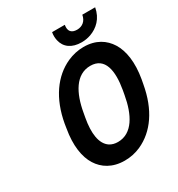

<svg xmlns="http://www.w3.org/2000/svg" viewBox="-208 -1032 1095 1178"><g transform="rotate(-30 339.0 -443.0)"><path d="M663 -339 669 -371C688 -481 675 -568 638 -627C604 -681 547 -721 459 -721C419 -721 380 -712 344 -696C233 -646 153 -534 124 -371L119 -339C100 -230 113 -142 150 -84C184 -30 243 10 331 10C371 10 409 2 445 -14C556 -64 634 -175 663 -339ZM352 -110C330 -110 311 -115 295 -125C243 -159 234 -239 252 -339L258 -372C280 -498 334 -600 437 -600C540 -600 558 -498 536 -372L530 -339C508 -214 455 -110 352 -110ZM479 -832C440 -832 420 -853 428 -896H338C334 -875 335 -856 339 -838C351 -784 395 -751 465 -751C488 -751 510 -755 530 -762C583 -781 630 -823 643 -896H552C545 -855 517 -832 479 -832Z"/></g></svg>

Font: Asimov
Style: NarIt
Weight: 500
Designer: Google
Version: Version 2.000980; 2014